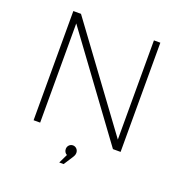

<svg xmlns="http://www.w3.org/2000/svg" viewBox="-153 -834 1103 1155"><g transform="rotate(20 398.5 -256.5)"><path d="M636 -699V-64L169 -699H120V0H162V-635L628 0H677V-699ZM395 61C376 61 361 76 361 96C361 110 368 122 380 128L352 186H380L417 129C424 118 429 109 429 97C429 76 413 61 395 61Z"/></g></svg>

Font: Montserrat ExtraLight
Style: Regular
Weight: 250
Designer: Julieta Ulanovsky
Foundry: Julieta Ulanovsky
Version: Version 4.000